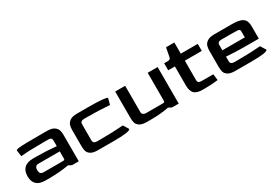

<svg xmlns="http://www.w3.org/2000/svg" viewBox="24 -1311 2905 2038"><g transform="rotate(-30 1476.5 -292.5)"><path d="M45 -133Q45 -199 81 -233.5Q117 -268 189 -268H240Q349 -268 474 -256V-322Q474 -341 466 -351.5Q458 -362 426 -362H376Q187 -362 95 -352L84 -428Q84 -437 116 -441.5Q148 -446 213 -447Q278 -448 414 -448H464Q524 -448 553 -426.5Q582 -405 589 -378.5Q596 -352 596 -320V0H514L475 -20Q363 0 239 0H189Q45 0 45 -133ZM444 -86Q460 -86 465.5 -87.5Q471 -89 472.5 -94.5Q474 -100 474 -115V-192H215Q189 -192 178 -179Q167 -166 167 -138Q167 -111 179 -98.5Q191 -86 215 -86Z M701 -128V-320Q701 -352 708 -378.5Q715 -405 744 -426.5Q773 -448 833 -448H972Q1084 -448 1140.5 -442Q1197 -436 1202 -428L1182 -352Q1045 -362 922 -362H871Q846 -362 834.5 -352.5Q823 -343 823 -322V-126Q822 -86 871 -86H922Q1061 -86 1191 -96L1231 -31Q1231 -16 1180.5 -8Q1130 0 1034 0H833Q772 0 743 -20Q714 -40 707.5 -66Q701 -92 701 -128Z M1301 -128V-448H1423V-126Q1422 -106 1436.5 -96Q1451 -86 1471 -86H1669Q1685 -86 1690.5 -87.5Q1696 -89 1697.5 -94.5Q1699 -100 1699 -116V-448H1821V0H1739L1701 -20Q1605 0 1484 0H1433Q1372 0 1343 -20Q1314 -40 1307.5 -66Q1301 -92 1301 -128Z M1983 -128V-362H1901V-448H1943Q1962 -448 1970.5 -454Q1979 -460 1983 -478L2003 -585H2105V-448H2313V-362H2105V-127Q2104 -103 2115.5 -94.5Q2127 -86 2153 -86H2294L2304 -10Q2234 0 2146 0H2115Q2042 0 2012.5 -31Q1983 -62 1983 -128Z M2383 -128V-320Q2383 -352 2390 -378.5Q2397 -405 2426 -426.5Q2455 -448 2515 -448H2730Q2796 -448 2833.5 -435.5Q2871 -423 2886.5 -395.5Q2902 -368 2902 -320V-172H2727Q2617 -172 2505 -181V-126Q2504 -86 2553 -86H2604Q2743 -86 2873 -96L2913 -31Q2913 -16 2862.5 -8Q2812 0 2716 0H2515Q2454 0 2425 -20Q2396 -40 2389.5 -66Q2383 -92 2383 -128ZM2780 -258V-322Q2780 -344 2775.5 -351Q2771 -358 2751.5 -360Q2732 -362 2674 -362H2553Q2528 -362 2516.5 -352.5Q2505 -343 2505 -322V-258Z"/></g></svg>

Font: Gold
Style: Regular
Weight: 400
Designer: jaiki
Version: Version 1.000